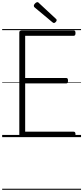

<svg xmlns="http://www.w3.org/2000/svg" viewBox="-20 -1264 767 1770"><path d="M185 0Q171 0 164.5 -5.5Q158 -11 158 -23V-965Q158 -975 165 -979.5Q172 -984 186 -984H659Q667 -984 671.5 -978.5Q676 -973 676 -959Q676 -945 671.5 -939.5Q667 -934 659 -934H212V-545H590Q599 -545 603 -539.5Q607 -534 607 -520Q607 -506 603 -500.5Q599 -495 590 -495H212V-50H659Q667 -50 671.5 -44.5Q676 -39 676 -25Q676 -11 671.5 -5.5Q667 0 659 0ZM477 -1052Q474 -1052 471 -1054Q468 -1056 463 -1059L299 -1196Q295 -1200 293.5 -1203Q292 -1206 292 -1211Q292 -1218 297.5 -1225.5Q303 -1233 310.5 -1238.5Q318 -1244 325 -1244Q330 -1244 333 -1241.5Q336 -1239 340 -1235L497 -1089Q501 -1086 501.5 -1082.5Q502 -1079 502 -1076Q502 -1070 493.5 -1061Q485 -1052 477 -1052ZM0 476H727V486H0ZM0 -20H727V0H0ZM0 -505H727V-500H0ZM0 -996H727V-986H0Z"/></svg>

Font: Playwrite PL Guides
Style: Regular
Weight: 400
Designer: Veronika Burian, José Scaglione
Foundry: TypeTogether
Version: Version 1.003